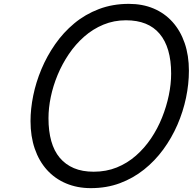

<svg xmlns="http://www.w3.org/2000/svg" viewBox="-20 -955 1002 994"><path d="M450 19Q380 19 322 -5.5Q264 -30 223 -75.5Q182 -121 160 -185Q138 -249 138 -328Q138 -391 152 -460Q166 -529 194.5 -597Q223 -665 265.5 -726Q308 -787 364.5 -834Q421 -881 492 -908Q563 -935 647 -935Q718 -935 775 -911Q832 -887 873 -841.5Q914 -796 936 -732Q958 -668 958 -589Q958 -520 943 -448.5Q928 -377 898.5 -309Q869 -241 825.5 -181.5Q782 -122 725.5 -77Q669 -32 600.5 -6.5Q532 19 450 19ZM465 -66Q530 -66 584.5 -88Q639 -110 683.5 -149Q728 -188 762 -238.5Q796 -289 819 -346.5Q842 -404 854 -462Q866 -520 866 -574Q866 -642 851 -693.5Q836 -745 806.5 -780Q777 -815 733.5 -832.5Q690 -850 632 -850Q570 -850 515.5 -827.5Q461 -805 416 -765.5Q371 -726 336.5 -675Q302 -624 278.5 -567.5Q255 -511 243 -453.5Q231 -396 231 -343Q231 -276 245.5 -224.5Q260 -173 289.5 -138Q319 -103 362.5 -84.5Q406 -66 465 -66Z"/></svg>

Font: Playwrite DE LA
Style: Regular
Weight: 400
Designer: Veronika Burian, José Scaglione
Foundry: TypeTogether
Version: Version 1.002